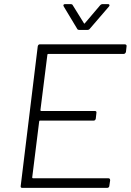

<svg xmlns="http://www.w3.org/2000/svg" viewBox="-20 -916 637 936"><path d="M583 -653H215Q211 -653 211 -649L177 -379Q177 -375 181 -375H442Q452 -375 450 -365L447 -338Q445 -328 436 -328H175Q171 -328 171 -324L137 -51Q137 -47 141 -47H508Q517 -47 517 -37L513 -10Q513 -6 510 -3Q507 0 502 0H89Q79 0 81 -10L164 -690Q166 -700 175 -700H588Q593 -700 595.5 -697Q598 -694 597 -690L594 -663Q593 -659 590 -656Q587 -653 583 -653ZM289 -889Q289 -896 298 -896H323Q333 -896 335 -890L389 -803Q390 -801 391.5 -801Q393 -801 394 -803L468 -890Q473 -896 481 -896H507Q512 -896 513.5 -892Q515 -888 511 -884L418 -776Q414 -770 405 -770H368Q358 -770 356 -776L291 -884Z"/></svg>

Font: Barlow Light
Style: Italic
Weight: 300
Italic angle: -7°
Designer: Jeremy Tribby
Foundry: Tribby Type
Version: Version 1.408